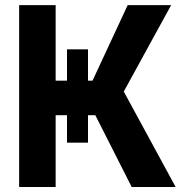

<svg xmlns="http://www.w3.org/2000/svg" viewBox="-20 -748 733 768"><path d="M248 -550.8H332V-177.2H248ZM56.6 0V-727.5H202.6V-425.3H350.1L490.7 -727.5H664.6L475.1 -381.8L682.6 0H506.8L361.3 -287.1H202.6V0Z"/></svg>

Font: Inter 28pt
Style: Bold
Weight: 700
Designer: Rasmus Andersson
Foundry: rsms
Version: Version 4.001;git-66647c0bb